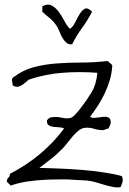

<svg xmlns="http://www.w3.org/2000/svg" viewBox="-20 -777 569 844"><path d="M515.6 -2.9Q519.5 5.9 519.5 14.6Q519.5 19.5 518.6 23.4Q514.6 35.2 509.8 45.9Q502.9 46.9 497.1 46.9Q484.4 46.9 472.7 43.9Q454.1 40 436 34.7Q418 29.3 399.9 23.9Q381.8 18.6 362.3 16.6Q319.3 13.7 275.4 11.7H237.3Q211.9 11.7 187.5 12.7Q143.6 14.6 102.5 20.5Q61.5 26.4 26.4 39.1Q23.4 33.2 18.1 29.8Q12.7 26.4 9.8 19.5Q10.7 8.8 17.1 3.9Q23.4 -1 23.4 -12.7Q168.9 -87.9 261.7 -211.9Q253.9 -216.8 241.2 -217.3Q228.5 -217.8 215.8 -219.2Q203.1 -220.7 194.3 -226.6Q186.5 -230.5 186.5 -245.1V-248Q194.3 -259.8 207 -261.7Q213.9 -262.7 220.7 -262.7H233.4Q247.1 -260.7 261.7 -257.8Q268.6 -256.8 274.4 -256.8Q281.2 -256.8 287.1 -257.8Q297.9 -259.8 311.5 -274.4Q325.2 -289.1 335.9 -303.7Q360.4 -335 381.8 -370.1Q403.3 -405.3 408.2 -457Q367.2 -460 329.1 -460Q290 -460 254.9 -457Q182.6 -452.1 108.4 -427.7Q100.6 -422.9 92.8 -415.5Q85 -408.2 76.2 -402.8Q67.4 -397.5 57.6 -395.5H53.7Q45.9 -395.5 36.1 -401.4Q34.2 -410.2 33.2 -420.9Q32.2 -422.9 32.2 -423.8Q32.2 -432.6 39.1 -437.5Q82 -469.7 128.9 -481.9Q175.8 -494.1 227.1 -498Q278.3 -502 335 -502Q390.6 -502 454.1 -508.8Q458 -502.9 463.9 -499.5Q469.7 -496.1 473.6 -489.3Q471.7 -455.1 462.4 -424.3Q453.1 -393.6 439.9 -365.7Q426.8 -337.9 410.2 -312.5Q393.6 -287.1 376 -263.7Q381.8 -258.8 391.6 -258.8H395.5Q407.2 -259.8 420.9 -261.7Q430.7 -263.7 440.4 -263.7H445.3Q457 -262.7 463.9 -253.9Q466.8 -246.1 466.8 -240.2Q466.8 -235.4 465.8 -231.4Q461.9 -221.7 457 -211.9Q451.2 -211.9 445.3 -209Q439.5 -206.1 434.6 -205.1H429.7Q410.2 -205.1 390.6 -211.9Q376 -215.8 363.3 -215.8Q356.4 -215.8 349.6 -214.8Q335.9 -211.9 323.2 -201.2Q310.5 -190.4 298.3 -176.3Q286.1 -162.1 275.4 -147.9Q264.6 -133.8 254.9 -124Q227.5 -95.7 202.6 -77.1Q177.7 -58.6 153.3 -39.1Q192.4 -38.1 240.7 -36.1Q289.1 -34.2 338.4 -30.3Q387.7 -26.4 434.1 -19.5Q480.5 -12.7 515.6 -2.9ZM384.8 -725.6Q365.2 -687.5 340.8 -654.3Q316.4 -621.1 296.9 -582H292Q280.3 -582 272.5 -588.9Q261.7 -597.7 254.4 -610.8Q247.1 -624 241.2 -638.7Q235.4 -653.3 228.5 -664.1Q212.9 -686.5 196.3 -699.2Q179.7 -711.9 166 -725.6V-749Q179.7 -756.8 191.4 -756.8Q199.2 -756.8 207 -752.9Q223.6 -744.1 237.3 -726.1Q251 -708 262.7 -685.5Q274.4 -663.1 287.1 -650.4Q299.8 -657.2 309.6 -677.2Q319.3 -697.3 329.6 -714.4Q339.8 -731.4 352.5 -738.3Q355.5 -740.2 359.4 -740.2Q370.1 -740.2 384.8 -725.6Z"/></svg>

Font: Crafty Girls
Style: Regular
Weight: 400
Designer: Crystal Kluge
Foundry: Font Diner, Inc DBA Tart Workshop
Version: Version 1.000